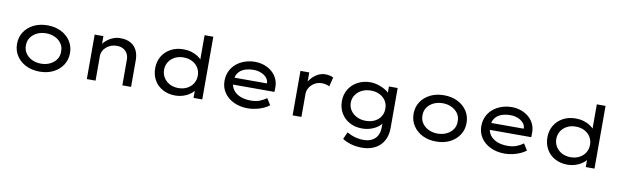

<svg xmlns="http://www.w3.org/2000/svg" viewBox="-54 -1371 7189 2231"><g transform="rotate(10 3541.0 -255.0)"><path d="M403 10Q312 10 241.5 -25Q171 -60 130.5 -122Q90 -184 90 -263Q90 -343 130.5 -404.5Q171 -466 241.5 -501Q312 -536 403 -536Q494 -536 564 -501Q634 -466 674.5 -404.5Q715 -343 715 -263Q715 -184 674.5 -122Q634 -60 564 -25Q494 10 403 10ZM403 -84Q462 -84 509.5 -107Q557 -130 584.5 -170.5Q612 -211 610 -263Q612 -316 584.5 -356Q557 -396 509.5 -419Q462 -442 403 -442Q344 -442 296.5 -419Q249 -396 221.5 -355.5Q194 -315 195 -263Q194 -211 221.5 -170.5Q249 -130 296.5 -107Q344 -84 403 -84Z M960 0V-525H1063V-395L1034 -388Q1051 -425 1084 -458.5Q1117 -492 1163 -514Q1209 -536 1263 -536Q1336 -536 1384.5 -508.5Q1433 -481 1457.5 -431Q1482 -381 1482 -314V0H1379V-302Q1379 -346 1360.5 -377.5Q1342 -409 1309.5 -425.5Q1277 -442 1234 -441Q1197 -441 1165.5 -428Q1134 -415 1111 -394Q1088 -373 1075.5 -347.5Q1063 -322 1063 -296V0H1012Q992 0 979 0Q966 0 960 0Z M2005 10Q1920 10 1855.5 -25Q1791 -60 1755.5 -122Q1720 -184 1720 -263Q1720 -343 1757 -404.5Q1794 -466 1859 -501Q1924 -536 2007 -536Q2057 -536 2101 -523Q2145 -510 2178.5 -488Q2212 -466 2230.5 -441Q2249 -416 2249 -391L2219 -389V-740H2322V0H2219V-136L2239 -132Q2239 -108 2219.5 -83.5Q2200 -59 2167.5 -37.5Q2135 -16 2092.5 -3Q2050 10 2005 10ZM2024 -82Q2083 -82 2128 -106Q2173 -130 2198 -171Q2223 -212 2223 -263Q2223 -314 2198 -355Q2173 -396 2128 -419.5Q2083 -443 2024 -443Q1966 -443 1921 -419.5Q1876 -396 1850.5 -355Q1825 -314 1825 -263Q1825 -212 1850.5 -171Q1876 -130 1921 -106Q1966 -82 2024 -82Z M2861 10Q2767 10 2694 -24.5Q2621 -59 2580 -119.5Q2539 -180 2539 -257Q2539 -321 2563 -372.5Q2587 -424 2630 -460.5Q2673 -497 2730 -517Q2787 -537 2852 -537Q2911 -537 2963 -518Q3015 -499 3054 -465Q3093 -431 3114 -384.5Q3135 -338 3134 -282L3133 -232H2626L2603 -314H3044L3029 -303V-327Q3025 -361 2999 -387Q2973 -413 2934.5 -427.5Q2896 -442 2852 -442Q2790 -442 2742 -423.5Q2694 -405 2667.5 -365.5Q2641 -326 2641 -264Q2641 -210 2670.5 -169.5Q2700 -129 2753.5 -107Q2807 -85 2876 -85Q2939 -85 2983.5 -102.5Q3028 -120 3063 -146L3111 -70Q3084 -48 3043.5 -30Q3003 -12 2955.5 -1Q2908 10 2861 10Z M3388 0V-525H3492V-345L3471 -366Q3484 -413 3516.5 -451.5Q3549 -490 3591.5 -513Q3634 -536 3680 -536Q3708 -536 3734.5 -530Q3761 -524 3776 -515L3749 -406Q3731 -416 3706.5 -421.5Q3682 -427 3660 -427Q3623 -427 3592.5 -414Q3562 -401 3539.5 -379Q3517 -357 3504.5 -330Q3492 -303 3492 -273V0Z M4248 230Q4172 230 4111.5 211.5Q4051 193 4014 167L4051 84Q4072 96 4102 108.5Q4132 121 4169 129.5Q4206 138 4248 138Q4304 138 4345.5 117Q4387 96 4409.5 56Q4432 16 4432 -42V-121L4443 -114Q4438 -85 4403.5 -56Q4369 -27 4317.5 -8.5Q4266 10 4208 10Q4125 10 4060.5 -25Q3996 -60 3959.5 -122Q3923 -184 3923 -263Q3923 -343 3961 -404.5Q3999 -466 4065 -501Q4131 -536 4216 -536Q4242 -536 4273.5 -529.5Q4305 -523 4336 -510.5Q4367 -498 4393.5 -482Q4420 -466 4436.5 -447.5Q4453 -429 4454 -410L4432 -402V-525H4535V-54Q4535 16 4513 69.5Q4491 123 4451.5 158.5Q4412 194 4359.5 212Q4307 230 4248 230ZM4236 -85Q4295 -85 4340.5 -108Q4386 -131 4411 -171.5Q4436 -212 4436 -263Q4436 -315 4411 -355Q4386 -395 4340.5 -418.5Q4295 -442 4236 -442Q4176 -442 4129 -418.5Q4082 -395 4055 -354.5Q4028 -314 4028 -263Q4028 -213 4055 -172.5Q4082 -132 4129 -108.5Q4176 -85 4236 -85Z M5082 10Q4991 10 4920.5 -25Q4850 -60 4809.5 -122Q4769 -184 4769 -263Q4769 -343 4809.5 -404.5Q4850 -466 4920.5 -501Q4991 -536 5082 -536Q5173 -536 5243 -501Q5313 -466 5353.5 -404.5Q5394 -343 5394 -263Q5394 -184 5353.5 -122Q5313 -60 5243 -25Q5173 10 5082 10ZM5082 -84Q5141 -84 5188.5 -107Q5236 -130 5263.5 -170.5Q5291 -211 5289 -263Q5291 -316 5263.5 -356Q5236 -396 5188.5 -419Q5141 -442 5082 -442Q5023 -442 4975.5 -419Q4928 -396 4900.5 -355.5Q4873 -315 4874 -263Q4873 -211 4900.5 -170.5Q4928 -130 4975.5 -107Q5023 -84 5082 -84Z M5891 10Q5797 10 5724 -24.5Q5651 -59 5610 -119.5Q5569 -180 5569 -257Q5569 -321 5593 -372.5Q5617 -424 5660 -460.5Q5703 -497 5760 -517Q5817 -537 5882 -537Q5941 -537 5993 -518Q6045 -499 6084 -465Q6123 -431 6144 -384.5Q6165 -338 6164 -282L6163 -232H5656L5633 -314H6074L6059 -303V-327Q6055 -361 6029 -387Q6003 -413 5964.5 -427.5Q5926 -442 5882 -442Q5820 -442 5772 -423.5Q5724 -405 5697.5 -365.5Q5671 -326 5671 -264Q5671 -210 5700.5 -169.5Q5730 -129 5783.5 -107Q5837 -85 5906 -85Q5969 -85 6013.5 -102.5Q6058 -120 6093 -146L6141 -70Q6114 -48 6073.5 -30Q6033 -12 5985.5 -1Q5938 10 5891 10Z M6633 10Q6548 10 6483.5 -25Q6419 -60 6383.5 -122Q6348 -184 6348 -263Q6348 -343 6385 -404.5Q6422 -466 6487 -501Q6552 -536 6635 -536Q6685 -536 6729 -523Q6773 -510 6806.5 -488Q6840 -466 6858.5 -441Q6877 -416 6877 -391L6847 -389V-740H6950V0H6847V-136L6867 -132Q6867 -108 6847.5 -83.5Q6828 -59 6795.5 -37.5Q6763 -16 6720.5 -3Q6678 10 6633 10ZM6652 -82Q6711 -82 6756 -106Q6801 -130 6826 -171Q6851 -212 6851 -263Q6851 -314 6826 -355Q6801 -396 6756 -419.5Q6711 -443 6652 -443Q6594 -443 6549 -419.5Q6504 -396 6478.5 -355Q6453 -314 6453 -263Q6453 -212 6478.5 -171Q6504 -130 6549 -106Q6594 -82 6652 -82Z"/></g></svg>

Font: Lexend Giga
Style: Regular
Weight: 400
Designer: Bonnie Shaver-Troup, Thomas Jockin
Foundry: Lexend
Version: Version 1.007